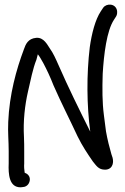

<svg xmlns="http://www.w3.org/2000/svg" viewBox="-20 -791 533 817"><path d="M67 6H68L77 5C97 4 107 -13 107 -28C107 -42 97 -52 85 -56C83 -68 82 -83 83 -95V-148C83 -167 83 -187 82 -208C78 -277 86 -344 99 -401C110 -449 120 -500 135 -537C137 -545 139 -551 141 -560C149 -550 155 -539 164 -523C179 -495 194 -463 208 -427C240 -354 277 -282 310 -211C330 -170 353 -136 375 -104C390 -86 399 -69 427 -69C435 -69 443 -71 449 -76C459 -84 461 -96 461 -105C461 -115 458 -125 454 -135C446 -162 437 -198 431 -232C428 -254 425 -278 422 -302C415 -356 415 -412 417 -477C422 -560 434 -660 465 -707C468 -712 470 -715 474 -721C479 -728 479 -740 478 -746C472 -777 433 -778 419 -758L409 -743C385 -707 370 -647 362 -590C348 -473 349 -343 364 -231C318 -323 270 -420 229 -514C217 -541 207 -564 192 -585C182 -599 167 -633 134 -630C99 -627 89 -602 82 -582C49 -494 20 -389 15 -272C13 -227 17 -190 17 -148V-96C15 -49 19 6 67 6Z"/></svg>

Font: Stray Cat
Style: ExBdCn
Weight: 800
Version: Version 1.0